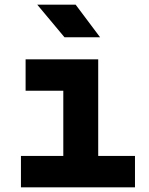

<svg xmlns="http://www.w3.org/2000/svg" viewBox="-20 -805 640 825"><path d="M70 0V-135H252V-415H90V-550H402V-135H560V0ZM257 -645 140 -785H305L410 -645Z"/></svg>

Font: JetBrains Mono NL ExtraBold
Style: Regular
Weight: 800
Designer: Philipp Nurullin, Konstantin Bulenkov
Foundry: JetBrains
Version: Version 2.304; ttfautohint (v1.8.4.7-5d5b)